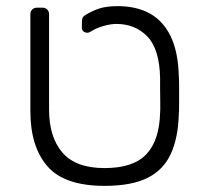

<svg xmlns="http://www.w3.org/2000/svg" viewBox="-20 -596 664 626"><path d="M321 10Q190 10 134.5 -54Q79 -118 79 -234V-549Q79 -559 85 -565Q91 -571 101 -571H118Q128 -571 134 -565Q140 -559 140 -549V-239Q140 -149 183.5 -98.5Q227 -48 321 -48Q415 -48 457.5 -93.5Q500 -139 502 -229Q503 -239 502.5 -262Q502 -285 502 -308.5Q502 -332 502 -342Q500 -436 460.5 -477Q421 -518 359 -518Q341 -518 316.5 -511Q292 -504 274 -492Q266 -487 256.5 -491Q247 -495 247 -505V-518Q247 -527 248 -534Q249 -541 257 -546Q279 -560 303 -568Q327 -576 364 -576Q425 -576 468.5 -552Q512 -528 536.5 -477.5Q561 -427 563 -347Q564 -337 564 -311.5Q564 -286 564 -260Q564 -234 563 -224Q561 -147 537 -94.5Q513 -42 461 -16Q409 10 321 10Z"/></svg>

Font: Rubik Light
Style: Regular
Weight: 300
Designer: Hubert and Fischer
Foundry: Hubert and Fischer
Version: Version 2.300;gftools[0.9.30]